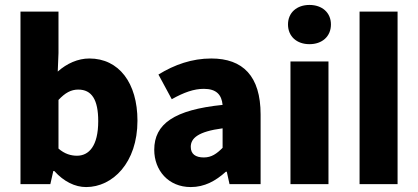

<svg xmlns="http://www.w3.org/2000/svg" viewBox="-20 -746 1694 778"><path d="M329 12C436 12 537 -86 537 -257C537 -410 462 -509 342 -509C296 -509 251 -489 214 -456L217 -531V-699H63V0H184L196 -53H200C239 -10 284 12 329 12ZM292 -115C268 -115 242 -122 217 -144V-341C244 -370 268 -383 297 -383C352 -383 378 -342 378 -255C378 -154 340 -115 292 -115Z M753 12C809 12 854 -13 895 -50H899L910 0H1036V-282C1036 -438 964 -509 836 -509C758 -509 687 -484 622 -444L676 -344C726 -372 766 -386 806 -386C857 -386 878 -362 882 -321C686 -301 605 -244 605 -139C605 -56 662 12 753 12ZM806 -108C772 -108 753 -122 753 -151C753 -186 783 -213 882 -226V-147C858 -123 837 -108 806 -108Z M1157 0H1311V-497H1157ZM1234 -567C1285 -567 1321 -598 1321 -647C1321 -695 1285 -726 1234 -726C1183 -726 1147 -695 1147 -647C1147 -598 1183 -567 1234 -567Z M1437 0H1591V-699H1437Z"/></svg>

Font: DAIFUKU Sans
Style: Bold
Weight: 700
Designer: Original font ‘Source Han Sans JP’ : Paul D. Hunt
Foundry: Daifuku
Version: Version 1.000